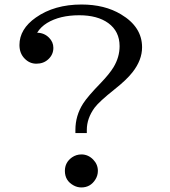

<svg xmlns="http://www.w3.org/2000/svg" viewBox="-20 -800 740 838"><path d="M309.1 -219.2V-232.9Q309.1 -295.4 342.8 -348.1Q363.3 -379.9 419.9 -438Q457.5 -477.1 475.6 -506.8Q502 -550.8 502 -598.6Q502 -663.1 452.6 -699.2Q405.3 -733.4 325.7 -733.4Q241.2 -733.4 185.5 -699.7Q157.7 -682.6 142.1 -657.2Q172.9 -656.7 193.8 -635.7Q212.9 -616.7 212.9 -591.3Q212.9 -561.5 190.4 -541Q169.9 -522 138.7 -522Q109.4 -522 87.9 -543.9Q64.9 -566.9 64.9 -603.5Q64.9 -673.3 136.7 -723.6Q217.3 -780.3 335.9 -780.3Q437 -780.3 508.3 -737.3Q600.1 -682.6 600.1 -593.8Q600.1 -537.6 558.1 -484.4Q532.7 -451.7 479.5 -409.7Q413.1 -356.9 392.6 -329.6Q358.9 -283.2 358.9 -232.9V-219.2ZM335.4 -126Q364.7 -126 386.7 -103.5Q407.2 -82.5 407.2 -54.2Q407.2 -33.7 396 -16.1Q374.5 18.1 335 18.1Q317.9 18.1 302.2 9.8Q263.2 -10.7 263.2 -54.2Q263.2 -91.3 294.4 -113.3Q313 -126 335.4 -126Z"/></svg>

Font: BIZ UDPMincho
Style: Regular
Weight: 400
Designer: TypeBank Co., Ltd.
Foundry: Morisawa Inc.
Version: Version 1.06